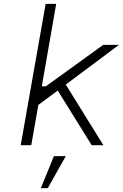

<svg xmlns="http://www.w3.org/2000/svg" viewBox="-20 -757 640 1001"><path d="M88 0 218 -737H273L198 -307H219L518 -523H600L323 -316L519 0H458L281 -285L180 -210L143 0ZM193 224 261 57H323L229 224Z"/></svg>

Font: Tomorrow Light
Style: Italic
Weight: 300
Italic angle: -10°
Designer: Tony de Marco, Monica Rizzolli
Foundry: Just in Type
Version: Version 2.002